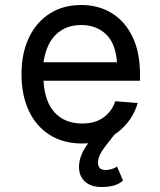

<svg xmlns="http://www.w3.org/2000/svg" viewBox="-20 -562 640 768"><path d="M309 12Q234 12 179.5 -22Q125 -56 95.5 -118.5Q66 -181 66 -265Q66 -349 95.5 -411Q125 -473 178.5 -507.5Q232 -542 305 -542Q374 -542 427 -509.5Q480 -477 510 -415Q540 -353 540 -264V-239H154Q159 -154 199.5 -111Q240 -68 309 -68Q361 -68 394.5 -92.5Q428 -117 441 -157L531 -150Q510 -79 451.5 -33.5Q393 12 309 12ZM154 -313H448Q442 -390 403 -426Q364 -462 305 -462Q244 -462 204.5 -424.5Q165 -387 154 -313ZM386 186Q344 186 320 164.5Q296 143 296 106Q296 57 337 6L369 -34L438 -24L403 21Q384 46 378 61Q372 76 372 88Q372 118 402 118Q413 118 426 114.5Q439 111 448 104L472 160Q446 186 386 186Z"/></svg>

Font: Geist Mono
Style: Regular
Weight: 400
Monospace: yes
Designer: Basement.studio, Andrés Briganti, Mateo Zaragoza
Foundry: Basement.studio, Vercel, Andrés Briganti, Guido Ferreyra, Mateo Zaragoza
Version: Version 1.500; ttfautohint (v1.8.4.7-5d5b)